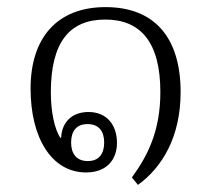

<svg xmlns="http://www.w3.org/2000/svg" viewBox="-20 -482 594 540"><path d="M368 38C437 -12 488 -98 488 -223C488 -378 413 -462 277 -462C139 -462 66 -374 66 -233C66 -93 126 3 222 3C282 3 309 -35 309 -80C309 -132 279 -167 229 -167C183 -167 154 -139 152 -95L150 -94C133 -119 123 -169 123 -222C123 -364 176 -427 276 -427C375 -427 431 -364 431 -223C431 -116 397 -46 351 17ZM227 -29C195 -29 180 -50 180 -81C180 -113 195 -133 226 -133C258 -133 273 -113 273 -81C273 -49 258 -29 227 -29Z"/></svg>

Font: Noto Serif Thai SemiCondensed Light
Style: Regular
Weight: 300
Width: 4
Designer: Monotype Design Team
Foundry: Monotype Imaging Inc.
Version: Version 2.002